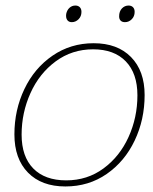

<svg xmlns="http://www.w3.org/2000/svg" viewBox="-20 -663 551 693"><path d="M219 -613Q222 -627 231 -635Q240 -643 252 -643Q262 -643 268 -637Q274 -631 274 -620Q274 -604 263.5 -593.5Q253 -583 239 -583Q228 -583 222.5 -591Q217 -599 219 -613ZM410 -604Q410 -622 420 -632.5Q430 -643 444 -643Q454 -643 460 -637Q466 -631 466 -620Q466 -604 455.5 -593.5Q445 -583 431 -583Q421 -583 415.5 -588.5Q410 -594 410 -604ZM32 -178Q32 -266 68 -341.5Q104 -417 169.5 -462Q235 -507 318 -507Q404 -507 453 -457Q502 -407 502 -320Q502 -231 466 -155.5Q430 -80 365 -35Q300 10 216 10Q130 10 81 -40Q32 -90 32 -178ZM476 -319Q476 -398 434 -441.5Q392 -485 316 -485Q240 -485 181 -441.5Q122 -398 90 -327Q58 -256 58 -177Q58 -98 100 -55Q142 -12 219 -12Q295 -12 353.5 -55Q412 -98 444 -168.5Q476 -239 476 -319Z"/></svg>

Font: Trirong Thin
Style: Italic
Weight: 250
Italic angle: -12°
Designer: Katatrad Team
Foundry: CadsonDemak
Version: Version 1.001